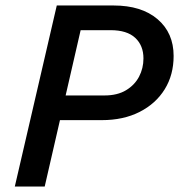

<svg xmlns="http://www.w3.org/2000/svg" viewBox="-20 -680 656 700"><path d="M34 0 187 -660H394Q496 -660 554.5 -610Q613 -560 613 -476Q613 -407 580.5 -354.5Q548 -302 489 -272Q430 -242 351 -242H151L171 -332H361Q408 -332 439.5 -351Q471 -370 487 -400.5Q503 -431 503 -467Q503 -514 473 -542Q443 -570 383 -570H274L143 0Z"/></svg>

Font: Kantumruy Pro Medium
Style: Italic
Weight: 500
Italic angle: -13°
Designer: Sovichet Tep
Foundry: Sovichet Tep
Version: Version 1.002